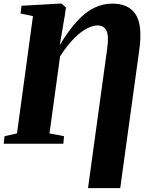

<svg xmlns="http://www.w3.org/2000/svg" viewBox="-29 -774 814 1034"><path d="M445 239 548.5 -514Q558 -582.5 543.8 -609.8Q529.5 -637 496 -637Q472 -637 440.2 -621.2Q408.5 -605.5 371.5 -569Q334.5 -532.5 294.5 -470.5L237.5 -55.5L316 -40.5L312 0H-9L-4.5 -40.5L62.5 -55.5L148.5 -687L81.5 -701.5L87 -743L291 -754.5H302.5L326 -733.5L321 -696.5L293 -531.5Q342 -612.5 387.5 -661.5Q433 -710.5 479.5 -732.5Q526 -754.5 576.5 -754.5Q664.5 -754.5 702 -695.8Q739.5 -637 721 -504.5L618.5 239Z"/></svg>

Font: Merriweather 60pt Black
Style: Italic
Weight: 900
Italic angle: -7.8°
Version: Version 2.101